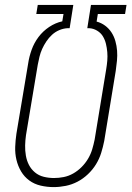

<svg xmlns="http://www.w3.org/2000/svg" viewBox="-20 -755 540 783"><path d="M199 8Q172 8 146 2Q120 -4 99.5 -19Q79 -34 66 -56Q53 -78 47 -103.5Q41 -129 42 -156Q43 -183 47 -210L95 -497Q99 -524 109 -552Q119 -580 137 -604Q155 -628 180.5 -645Q206 -662 234 -668L239 -698H128L134 -735H279L264 -640H255Q238 -639 221.5 -632Q205 -625 192 -613Q179 -601 169 -586Q159 -571 152 -555.5Q145 -540 141 -523.5Q137 -507 134 -491L86 -204Q83 -183 82.5 -162Q82 -141 85.5 -120.5Q89 -100 98 -82.5Q107 -65 122.5 -52Q138 -39 158.5 -34Q179 -29 200 -29Q220 -29 240 -33Q260 -37 278.5 -47.5Q297 -58 312.5 -73.5Q328 -89 339 -107.5Q350 -126 356 -146Q362 -166 366 -186L413 -472Q416 -490 417.5 -507.5Q419 -525 417.5 -542.5Q416 -560 412 -576.5Q408 -593 399.5 -607Q391 -621 376 -630Q361 -639 344 -640H336L351 -735H496L490 -698H379L374 -667Q393 -662 408.5 -650.5Q424 -639 434.5 -623Q445 -607 450.5 -587.5Q456 -568 457.5 -548Q459 -528 457 -507.5Q455 -487 452 -466L405 -180Q400 -155 392.5 -131Q385 -107 371.5 -85Q358 -63 338.5 -44.5Q319 -26 296 -14Q273 -2 248 3Q223 8 199 8Z"/></svg>

Font: Iosevka Extralight
Style: Italic
Weight: 200
Italic angle: -9°
Monospace: yes
Designer: Belleve Invis
Foundry: Belleve Invis
Version: Version 32.5.0; ttfautohint (v1.8.4)